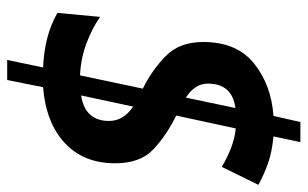

<svg xmlns="http://www.w3.org/2000/svg" viewBox="-181 -618 857 535"><g transform="rotate(90 247.5 -350.5)"><path d="M213 -501Q213 -569 281 -578L252 -440Q213 -465 213 -501ZM277 -293Q317 -266 317 -226Q317 -159 246 -148ZM203 58 223 -42Q322 -50 378.5 -102.5Q435 -155 435 -243Q435 -313 396 -349.5Q357 -386 302 -413L338 -579Q366 -576 393 -565.5Q420 -555 445 -540L495 -642Q466 -658 434.5 -669Q403 -680 360 -684L376 -759H320L303 -684Q217 -678 157 -630Q97 -582 97 -488Q97 -422 136.5 -383.5Q176 -345 227 -320L190 -145Q143 -147 100.5 -163Q58 -179 27 -201L16 -82Q78 -46 168 -42L147 58Z"/></g></svg>

Font: Noto Sans UI SemiCondensed
Style: Bold Italic
Weight: 700
Width: 4
Designer: Monotype Design Team
Foundry: Monotype Imaging Inc.
Version: 1.001